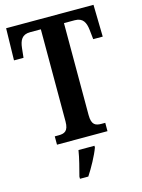

<svg xmlns="http://www.w3.org/2000/svg" viewBox="-136 -792 809 1091"><g transform="rotate(-15 268.0 -246.5)"><path d="M119 0H416V-49H395C360 -49 336 -57 336 -116V-657H399C448 -657 462 -626 467 -582L473 -526H529L525 -714H11L7 -526H63L69 -582C74 -626 88 -657 137 -657H200V-115C200 -57 175 -49 141 -49H119ZM195 208V221H244C272 179 308 113 323 71V61H229C222 107 206 166 195 208Z"/></g></svg>

Font: Noto Serif Tamil ExtraCondensed
Style: Bold Italic
Weight: 700
Width: 2
Italic angle: -12°
Designer: Indian Type Foundry, Tom Grace, and the Monotype Design Team
Foundry: Monotype Imaging Inc.
Version: Version 2.003